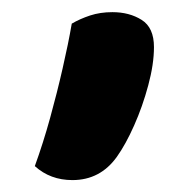

<svg xmlns="http://www.w3.org/2000/svg" viewBox="-20 -180 304 316"><path d="M99.2 116.4Q62.7 116.4 37.3 93.4Q50.9 56 62.4 14.4Q73.9 -27.2 83.1 -67.6Q92.4 -108 98.1 -141.1Q111.4 -148.9 128.2 -154.5Q144.9 -160 165 -160Q192.9 -160 213.1 -147.3Q233.4 -134.6 233.4 -102.5Q233.4 -74.4 224 -39.6Q214.7 -4.8 200.7 26.6Q186.7 58 172.4 78Q145 116.4 99.2 116.4Z"/></svg>

Font: Baloo Bhaijaan 2
Style: Regular
Weight: 400
Designer: Sanskriti Dholi, Noopur Datye and Ek Type
Foundry: Ek Type
Version: Version 1.701